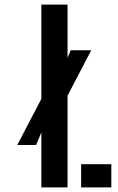

<svg xmlns="http://www.w3.org/2000/svg" viewBox="-20 -820 516 840"><path d="M55.5 -185.5 164.5 -394 249.5 -505.5 289.5 -600H379L261.5 -374.5L168 -258L138 -185.5ZM161 0V-800H275.5V0ZM335 0V-101.5H467V0Z"/></svg>

Font: Big Shoulders Stencil Text Thin
Style: Bold
Weight: 700
Version: Version 2.001